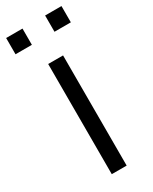

<svg xmlns="http://www.w3.org/2000/svg" viewBox="-217 -802 676 849"><g transform="rotate(-30 121.0 -377.5)"><path d="M63.5 -755V-672H-20V-755ZM262.5 -755V-672H179V-755ZM159.5 -562.5V0H83.5V-562.5Z"/></g></svg>

Font: Russisch Sans
Style: Regular
Weight: 400
Designer: Michael Sharanda (font) & Cristiano Sobral (main changes)
Foundry: Michael Sharanda
Version: Version 2.00;October 25, 2020;FontCreator 13.0.0.2681 64-bit